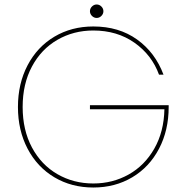

<svg xmlns="http://www.w3.org/2000/svg" viewBox="-20 -828 832 856"><path d="M689 -495Q657 -583 579.5 -637.5Q502 -692 396 -692Q308 -692 236 -650.5Q164 -609 122.5 -531.5Q81 -454 81 -351Q81 -248 122.5 -170.5Q164 -93 236 -51.5Q308 -10 396 -10Q482 -10 553.5 -50Q625 -90 668 -165.5Q711 -241 713 -341H381V-359H732V-351Q732 -247 689 -165Q646 -83 569.5 -37.5Q493 8 396 8Q299 8 222.5 -37.5Q146 -83 103 -165Q60 -247 60 -351Q60 -455 103 -537Q146 -619 222.5 -664.5Q299 -710 396 -710Q510 -710 591 -652Q672 -594 709 -495ZM411 -748Q399 -748 390 -757Q381 -766 381 -778Q381 -790 390 -799Q399 -808 411 -808Q423 -808 432 -799Q441 -790 441 -778Q441 -766 432 -757Q423 -748 411 -748Z"/></svg>

Font: Fz Poppins Thin
Style: Regular
Weight: 100
Designer: Ninad Kale (Devanagari), Jonny Pinhorn (Latin)
Foundry: Indian Type Foundry
Version: Vit hóa bi Vntype.Com & FontZin.Com